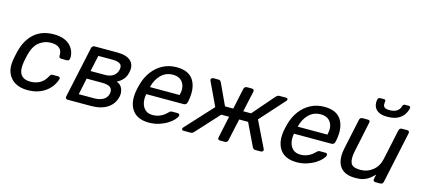

<svg xmlns="http://www.w3.org/2000/svg" viewBox="-59 -1215 3750 1707"><g transform="rotate(15 1816.0 -361.5)"><path d="M225 10Q158 10 111 -17.5Q64 -45 43 -96.5Q22 -148 35 -220Q38 -235 43 -260Q48 -285 52 -300Q79 -408 148 -469Q217 -530 326 -530Q385 -530 424 -513.5Q463 -497 485 -471Q507 -445 515.5 -415.5Q524 -386 521 -360Q519 -337 497 -337H445Q424 -337 424 -358Q426 -407 398.5 -429Q371 -451 322 -451Q262 -451 214.5 -414Q167 -377 146 -295Q142 -279 138 -259.5Q134 -240 131 -225Q117 -143 144 -106Q171 -69 231 -69Q277 -69 316 -89Q355 -109 381 -158Q387 -170 392.5 -174.5Q398 -179 409 -179H460Q470 -179 474.5 -172.5Q479 -166 476 -156Q469 -131 451 -102Q433 -73 402.5 -47.5Q372 -22 328 -6Q284 10 225 10Z M593 0Q583 0 578 -6.5Q573 -13 574 -23L676 -497Q678 -507 685.5 -513.5Q693 -520 703 -520H911Q1000 -520 1038 -482Q1076 -444 1062 -380Q1054 -338 1031 -311.5Q1008 -285 974 -268Q1014 -254 1027.5 -219Q1041 -184 1034 -148Q1018 -76 959.5 -38Q901 0 809 0ZM725 -299H859Q904 -299 934.5 -320Q965 -341 972 -379Q980 -417 956.5 -432Q933 -447 890 -447H757ZM677 -73H820Q867 -73 900.5 -91.5Q934 -110 943 -148Q951 -188 928 -206.5Q905 -225 852 -225H709Z M1343 10Q1239 10 1191.5 -54Q1144 -118 1161 -227Q1163 -240 1167.5 -260.5Q1172 -281 1176 -294Q1195 -365 1235 -418Q1275 -471 1331.5 -500.5Q1388 -530 1457 -530Q1570 -530 1614 -459Q1658 -388 1635 -269L1631 -252Q1629 -242 1620.5 -235.5Q1612 -229 1602 -229H1257Q1257 -226 1255 -220Q1248 -179 1257 -143.5Q1266 -108 1291 -86Q1316 -64 1358 -64Q1393 -64 1420 -75Q1447 -86 1464 -99.5Q1481 -113 1488 -121Q1500 -133 1505.5 -135.5Q1511 -138 1523 -138H1571Q1580 -138 1585 -132.5Q1590 -127 1588 -117Q1584 -102 1564.5 -80.5Q1545 -59 1512.5 -38.5Q1480 -18 1437 -4Q1394 10 1343 10ZM1272 -298H1545L1546 -301Q1563 -368 1535 -412.5Q1507 -457 1442 -457Q1377 -457 1333 -412.5Q1289 -368 1273 -301Z M1662 0Q1642 0 1645 -16Q1647 -24 1652 -29L1879 -276L1777 -492Q1774 -498 1775 -504Q1780 -520 1799 -520H1844Q1854 -520 1859 -515.5Q1864 -511 1868 -505L1961 -305H2037L2078 -497Q2080 -507 2087.5 -513.5Q2095 -520 2106 -520H2152Q2162 -520 2167.5 -513.5Q2173 -507 2171 -497L2129 -305H2201L2374 -505Q2380 -511 2387 -515.5Q2394 -520 2404 -520H2463Q2484 -520 2481 -504Q2481 -498 2474 -492L2274 -269L2391 -29Q2392 -25 2393.5 -22Q2395 -19 2394 -16Q2390 0 2370 0H2320Q2310 0 2305 -4.5Q2300 -9 2296 -15L2195 -225H2113L2069 -23Q2068 -13 2060 -6.5Q2052 0 2042 0H1996Q1985 0 1980 -6.5Q1975 -13 1977 -23L2020 -225H1948L1756 -15Q1751 -9 1744 -4.5Q1737 0 1726 0Z M2703 10Q2599 10 2551.5 -54Q2504 -118 2521 -227Q2523 -240 2527.5 -260.5Q2532 -281 2536 -294Q2555 -365 2595 -418Q2635 -471 2691.5 -500.5Q2748 -530 2817 -530Q2930 -530 2974 -459Q3018 -388 2995 -269L2991 -252Q2989 -242 2980.5 -235.5Q2972 -229 2962 -229H2617Q2617 -226 2615 -220Q2608 -179 2617 -143.5Q2626 -108 2651 -86Q2676 -64 2718 -64Q2753 -64 2780 -75Q2807 -86 2824 -99.5Q2841 -113 2848 -121Q2860 -133 2865.5 -135.5Q2871 -138 2883 -138H2931Q2940 -138 2945 -132.5Q2950 -127 2948 -117Q2944 -102 2924.5 -80.5Q2905 -59 2872.5 -38.5Q2840 -18 2797 -4Q2754 10 2703 10ZM2632 -298H2905L2906 -301Q2923 -368 2895 -412.5Q2867 -457 2802 -457Q2737 -457 2693 -412.5Q2649 -368 2633 -301Z M3244 10Q3172 10 3132 -18.5Q3092 -47 3080 -97.5Q3068 -148 3082 -215L3142 -497Q3147 -520 3170 -520H3220Q3230 -520 3235 -513.5Q3240 -507 3237 -497L3179 -220Q3163 -146 3179.5 -108.5Q3196 -71 3268 -71Q3333 -71 3382 -110.5Q3431 -150 3446 -220L3505 -497Q3510 -520 3533 -520H3582Q3592 -520 3597 -513.5Q3602 -507 3600 -497L3499 -23Q3494 0 3472 0H3426Q3416 0 3410.5 -6.5Q3405 -13 3407 -23L3416 -67Q3394 -44 3371 -26.5Q3348 -9 3318 0.5Q3288 10 3244 10ZM3377 -589Q3323 -589 3294 -607Q3265 -625 3255.5 -653.5Q3246 -682 3253 -714Q3254 -721 3260 -727Q3266 -733 3276 -733H3310Q3319 -733 3323 -727Q3327 -721 3325 -714Q3322 -698 3323.5 -684Q3325 -670 3337.5 -660.5Q3350 -651 3382 -651Q3429 -651 3453 -670.5Q3477 -690 3481 -714Q3483 -721 3489 -727Q3495 -733 3504 -733H3539Q3548 -733 3551.5 -727Q3555 -721 3554 -714Q3547 -682 3527.5 -653.5Q3508 -625 3471.5 -607Q3435 -589 3377 -589Z"/></g></svg>

Font: Lubike
Style: Italic
Weight: 400
Italic angle: -12°
Foundry: Honoka55
Version: Version 1.000;July 22, 2022;FontCreator 14.0.0.2862 64-bit